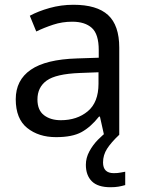

<svg xmlns="http://www.w3.org/2000/svg" viewBox="-20 -565 601 805"><path d="M288 -545Q386 -545 433 -502Q480 -459 480 -365V0H416L399 -76H395Q360 -32 321.5 -11Q283 10 215 10Q142 10 94 -28.5Q46 -67 46 -149Q46 -229 109 -272.5Q172 -316 303 -320L394 -323V-355Q394 -422 365 -448Q336 -474 283 -474Q241 -474 203 -461.5Q165 -449 132 -433L105 -499Q140 -518 188 -531.5Q236 -545 288 -545ZM314 -259Q214 -255 175.5 -227Q137 -199 137 -148Q137 -103 164.5 -82Q192 -61 235 -61Q303 -61 348 -98.5Q393 -136 393 -214V-262ZM412 116Q412 161 457 161Q474 161 485.5 158.5Q497 156 505 155V211Q491 215 477 217.5Q463 220 443 220Q390 220 365 195Q340 170 340 126Q340 97 354.5 70Q369 43 390.5 21Q412 -1 432 -15L480 0Q446 32 429 58.5Q412 85 412 116Z"/></svg>

Font: Noto Sans Tifinagh Rhissa Ixa
Style: Regular
Weight: 400
Designer: JamraPatel
Foundry: JamraPatel LLC
Version: Version 2.006; ttfautohint (v1.8.4.7-5d5b)